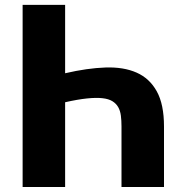

<svg xmlns="http://www.w3.org/2000/svg" viewBox="-20 -748 705 768"><path d="M240.5 -455Q329 -475.5 401.8 -478Q474.5 -480.5 526.5 -457.5Q578.5 -434.5 607.2 -382.5Q636 -330.5 636 -242V0H466V-242.5Q466 -266 463.5 -285.5Q461 -305 452.8 -319.5Q444.5 -334 429.5 -343.2Q414.5 -352.5 389.5 -355.2Q364.5 -358 328 -354.2Q291.5 -350.5 240.5 -339V0H70.5V-728.5H240.5Z"/></svg>

Font: Lato 2
Style: Regular
Weight: 900
Designer: Lukasz Dziedzic with Adam Twardoch and Botio Nikoltchev
Foundry: tyPoland Lukasz Dziedzic
Version: Version 2.015; 2015-08-06; http://www.latofonts.com/